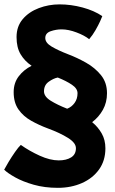

<svg xmlns="http://www.w3.org/2000/svg" viewBox="-20 -702 540 899"><path d="M473.5 -7.5Q473.5 50 443.8 91.5Q414 133 363.5 155.2Q313 177.5 251 177.5Q189 177.5 138 163Q87 148.5 51.2 128.5Q15.5 108.5 -0.5 92.5Q6 80 20.2 56.2Q34.5 32.5 50.5 9.5Q66.5 -13.5 77.5 -23.5Q117.5 5 166 27Q214.5 49 255 49Q290.5 49 313 35Q335.5 21 335.5 -8Q335.5 -33 298.5 -56.2Q261.5 -79.5 204.5 -100.5Q162.5 -116 125.8 -136.8Q89 -157.5 66.5 -189.5Q44 -221.5 44 -270.5Q44 -313.5 67.5 -344.5Q91 -375.5 128 -394Q95.5 -416 76.5 -447.8Q57.5 -479.5 57.5 -528.5Q57.5 -578.5 86.5 -612.5Q115.5 -646.5 161.8 -664Q208 -681.5 259 -681.5Q312.5 -681.5 366.5 -667Q420.5 -652.5 459 -626.5Q457.5 -621.5 449 -602.8Q440.5 -584 427 -560.5Q413.5 -537 397.5 -518.5Q376 -536 338.2 -550.2Q300.5 -564.5 268.5 -564.5Q242.5 -564.5 217.2 -555.8Q192 -547 192 -524Q192 -501.5 222 -483.8Q252 -466 300 -447.5Q341 -432 382.8 -408.5Q424.5 -385 452.8 -350.2Q481 -315.5 481 -265.5Q481 -222.5 462 -188.2Q443 -154 411.5 -130Q439 -107.5 456.2 -77.2Q473.5 -47 473.5 -7.5ZM186 -274.5Q186 -250 217.2 -230.5Q248.5 -211 294.5 -193Q315.5 -201 329.2 -220Q343 -239 343 -265.5Q343 -287.5 316.8 -305.2Q290.5 -323 250.5 -339Q230 -335 208 -319.2Q186 -303.5 186 -274.5Z"/></svg>

Font: Grandstander
Style: Bold
Weight: 700
Designer: Tyler Finck
Foundry: Etcetera Type Co
Version: Version 1.200; ttfautohint (v1.8.3)